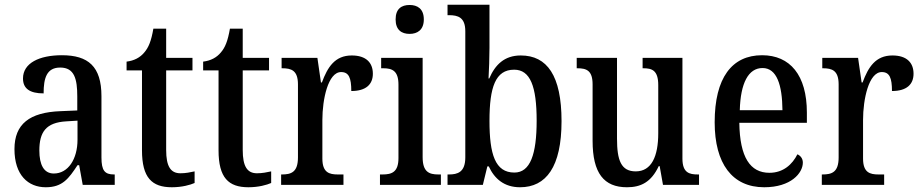

<svg xmlns="http://www.w3.org/2000/svg" viewBox="-20 -780 3887 810"><path d="M173 10C244 10 270 -27 307 -83H314L329 0H464V-44H461C422 -44 408 -60 408 -116V-374C408 -500 352 -547 241 -547C146 -547 77 -514 77 -449C77 -406 106 -386 164 -386C164 -451 177 -495 234 -495C294 -495 306 -447 306 -373V-314L235 -311C105 -306 41 -257 41 -151C41 -41 99 10 173 10ZM207 -48C165 -48 146 -85 146 -145C146 -223 174 -263 259 -268L307 -271V-191C307 -108 267 -48 207 -48Z M705 10C748 10 783 0 801 -8V-57C782 -53 764 -49 741 -49C700 -49 681 -78 681 -147V-483H792V-536H681V-659H627C618 -607 607 -580 589 -559C571 -537 546 -524 514 -520V-483H579V-146C579 -30 621 10 705 10Z M1028 10C1071 10 1106 0 1124 -8V-57C1105 -53 1087 -49 1064 -49C1023 -49 1004 -78 1004 -147V-483H1115V-536H1004V-659H950C941 -607 930 -580 912 -559C894 -537 869 -524 837 -520V-483H902V-146C902 -30 944 10 1028 10Z M1166 0H1429V-44H1405C1369 -44 1340 -52 1340 -111V-274C1340 -361 1364 -476 1419 -476C1452 -476 1462 -451 1462 -396C1524 -396 1553 -424 1553 -469C1553 -515 1525 -546 1464 -546C1393 -546 1362 -497 1338 -432H1334L1319 -536H1168V-492H1171C1209 -492 1237 -483 1237 -424V-116C1237 -53 1208 -44 1169 -44H1166Z M1708 -637C1741 -637 1768 -654 1768 -698C1768 -743 1741 -759 1708 -759C1674 -759 1649 -743 1649 -698C1649 -654 1674 -637 1708 -637ZM1583 0H1840V-44H1829C1790 -44 1763 -55 1763 -117V-536H1588V-492H1597C1635 -492 1661 -481 1661 -423V-113C1661 -54 1633 -44 1594 -44H1583Z M2174 10C2284 10 2349 -76 2349 -269C2349 -461 2288 -546 2177 -546C2108 -546 2069 -507 2044 -449H2041C2043 -478 2045 -543 2045 -578V-760H1868V-716H1874C1912 -716 1943 -707 1943 -648V-116C1943 -53 1910 -44 1874 -44H1868V0H2017L2036 -78H2042C2066 -26 2107 10 2174 10ZM2150 -52C2069 -52 2045 -129 2045 -270C2045 -412 2070 -486 2149 -486C2217 -486 2244 -416 2244 -271C2244 -129 2217 -52 2150 -52Z M2625 10C2683 10 2727 -11 2759 -79H2763L2777 0H2929V-44H2924C2888 -44 2859 -51 2859 -111V-536H2691V-492H2694C2730 -492 2757 -484 2757 -421V-218C2757 -121 2729 -57 2662 -57C2600 -57 2583 -104 2583 -195V-536H2413V-492H2416C2455 -492 2480 -482 2480 -424V-186C2480 -49 2528 10 2625 10Z M3204 10C3317 10 3367 -50 3367 -94C3367 -112 3356 -124 3344 -129C3323 -87 3285 -51 3226 -51C3145 -51 3101 -116 3099 -262H3384V-305C3384 -463 3313 -547 3195 -547C3068 -547 2995 -452 2995 -264C2995 -90 3069 10 3204 10ZM3281 -315H3101C3104 -429 3137 -493 3197 -493C3257 -493 3280 -422 3281 -315Z M3447 0H3710V-44H3686C3650 -44 3621 -52 3621 -111V-274C3621 -361 3645 -476 3700 -476C3733 -476 3743 -451 3743 -396C3805 -396 3834 -424 3834 -469C3834 -515 3806 -546 3745 -546C3674 -546 3643 -497 3619 -432H3615L3600 -536H3449V-492H3452C3490 -492 3518 -483 3518 -424V-116C3518 -53 3489 -44 3450 -44H3447Z"/></svg>

Font: Noto Serif Myanmar Condensed Medium
Style: Regular
Weight: 500
Width: 3
Designer: Ben Mitchell and the Monotype Design Team
Foundry: Monotype Imaging Inc.
Version: Version 2.106